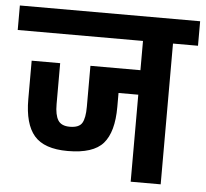

<svg xmlns="http://www.w3.org/2000/svg" viewBox="-59 -713 819 765"><g transform="rotate(5 350.5 -330.5)"><path d="M711 -661V-563H611V0H491V-348H412V-292Q412 -192 372 -146Q332 -100 230 -100Q136 -100 96 -146.5Q56 -193 56 -292V-446H170V-282Q170 -239 183 -218Q196 -197 230 -197Q267 -197 279 -217Q291 -237 291 -282V-446H491V-563H-10V-661Z"/></g></svg>

Font: Biryani
Style: Bold
Weight: 700
Designer: Dan Reynolds and Mathieu Reguer
Foundry: Dan Reynolds and Mathieu Reguer
Version: Version 1.004; ttfautohint (v1.1) -l 5 -r 5 -G 72 -x 0 -D la